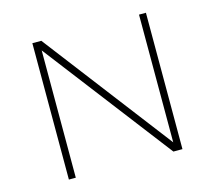

<svg xmlns="http://www.w3.org/2000/svg" viewBox="-100 -826 1075 952"><g transform="rotate(-15 437.5 -350.0)"><path d="M141 -0.5V-700.5H187L688.5 -45V-700.5H724V-0.5H677.5L176.5 -654V-0.5Z"/></g></svg>

Font: Trispace SemiExpanded Thin
Style: Regular
Weight: 100
Width: 6
Designer: Tyler Finck
Foundry: Etcetera Type Company
Version: Version 1.210; ttfautohint (v1.8.3)